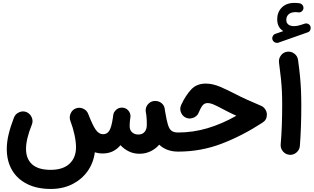

<svg xmlns="http://www.w3.org/2000/svg" viewBox="-20 -984 2124 1300"><path d="M25.9 24.4Q25.9 -22 38.3 -74.2Q50.8 -126.5 74.7 -188.5Q84.5 -212.9 109.6 -223.9Q134.8 -234.9 159.2 -225.1Q183.6 -214.8 194.6 -189.9Q205.6 -165 195.8 -140.6Q156.2 -43 156.2 24.4Q156.2 91.8 197.8 128.9Q239.3 166 322.8 166Q405.8 166 450.2 125Q494.6 84 494.6 13.2Q494.6 -24.4 484.1 -72.8Q473.6 -121.1 456.5 -165.5Q447.3 -189.9 458 -215.3Q468.8 -240.7 493.2 -250Q504.4 -254.4 516.1 -254.4Q529.8 -254.4 542.5 -248.5Q567.9 -237.8 577.1 -212.9Q607.4 -134.8 628.7 -105Q649.9 -75.2 678.2 -75.2Q705.1 -75.2 719.7 -98.4Q734.4 -121.6 743.7 -182.6Q744.6 -191.9 746.6 -204.6Q747.1 -208 748 -211.4Q748 -211.4 748 -211.9Q748 -212.4 748 -212.9Q751.5 -224.6 760.3 -234.4Q781.2 -258.8 813 -254.9Q823.7 -253.4 833 -248.5Q848.6 -239.7 857.2 -223.4Q865.7 -207 862.8 -188.5Q861.8 -179.7 860.4 -171.4Q857.9 -151.4 857.9 -129.4Q857.9 -103.5 874.3 -88.4Q890.6 -73.2 916.5 -73.2Q944.3 -73.2 959.2 -91.1Q974.1 -108.9 974.1 -138.7Q974.1 -156.7 973.4 -172.9Q972.7 -189 970.7 -205.6Q969.2 -214.8 967.3 -225.1Q961.9 -261.7 989.7 -285.6Q1002.9 -296.9 1020 -299.8Q1032.2 -301.8 1043.9 -299.3Q1063.5 -295.9 1077.9 -282Q1092.3 -268.1 1095.2 -247.6Q1097.2 -235.8 1098.6 -226.1Q1107.9 -168.5 1117.4 -138.4Q1127 -108.4 1142.6 -97.7Q1158.2 -86.9 1186 -86.9H1186.5Q1213.4 -86.9 1232.2 -67.9Q1251 -48.8 1251 -22Q1251 4.9 1232.2 23.7Q1213.4 42.5 1186.5 42.5H1186Q1107.4 42.5 1058.1 -4.4Q1033.7 23.9 999.3 40.5Q964.8 57.1 924.8 57.1Q885.7 57.1 852.8 41.3Q819.8 25.4 795.9 -1Q749 55.2 675.8 55.2Q647.5 55.2 622.1 46.9Q612.8 119.6 572.8 175.5Q532.7 231.4 469 263.4Q405.3 295.4 324.2 295.4Q231 295.4 164.1 262Q97.2 228.5 61.5 167.7Q25.9 106.9 25.9 24.4Z M1373.5 -418Q1419.4 -418 1470.2 -396.5Q1521 -375 1572.8 -347.7Q1607.4 -329.6 1650.6 -310.1Q1693.8 -290.5 1748 -267.6Q1765.1 -260.3 1776.1 -243.4Q1787.1 -226.6 1787.1 -208Q1787.1 -171.9 1756.8 -153.3Q1619.6 -64 1479.7 -10.7Q1339.8 42.5 1186.5 42.5Q1159.7 42.5 1140.6 23.2Q1121.6 3.9 1121.6 -22Q1121.6 -47.9 1140.6 -67.4Q1159.7 -86.9 1186.5 -86.9Q1286.6 -86.9 1384.3 -115.7Q1481.9 -144.5 1580.1 -200.2Q1554.7 -211.9 1532 -223.1Q1509.3 -234.4 1488.3 -245.6Q1454.1 -264.2 1429.2 -275.1Q1404.3 -286.1 1385.7 -286.1Q1364.7 -286.1 1352.1 -270.8Q1339.4 -255.4 1323.7 -218.3Q1318.4 -204.6 1303 -194.1Q1287.6 -183.6 1268.1 -181.9Q1248.5 -180.2 1230 -191.9Q1211.9 -203.6 1203.9 -226.8Q1195.8 -250 1207 -273.9Q1236.8 -337.9 1274.2 -377.9Q1311.5 -418 1373.5 -418Z M1825.2 -714.8Q1820.8 -726.1 1826.7 -738.5Q1832.5 -751 1844.7 -754.9L1897.9 -773.4Q1856.9 -798.8 1856.9 -853.5Q1856.9 -901.4 1887.9 -932.9Q1918.9 -964.4 1974.1 -964.4Q1991.7 -964.4 2007.3 -961.9Q2020 -960 2027.8 -950.2Q2035.6 -940.4 2034.7 -928.2Q2033.7 -916 2023.4 -907.2Q2013.2 -898.4 2000.5 -900.4Q1994.1 -901.9 1982.4 -901.9Q1950.2 -901.9 1934.3 -887.2Q1918.5 -872.6 1918.5 -849.6Q1918.5 -828.6 1932.4 -817.9Q1946.3 -807.1 1970.2 -807.1Q1983.4 -807.1 1998.3 -810.3Q2013.2 -813.5 2043 -823.7Q2056.2 -828.1 2068.1 -821.3Q2080.1 -814.5 2083 -801.8Q2085.4 -789.6 2079.8 -778.8Q2074.2 -768.1 2063.5 -765.1L1865.2 -695.3Q1853.5 -691.4 1841.6 -697Q1829.6 -702.6 1825.2 -714.8ZM1869.1 -560.5Q1865.7 -586.9 1882.1 -608.6Q1898.4 -630.4 1924.8 -633.8Q1951.2 -637.2 1972.9 -620.8Q1994.6 -604.5 1998 -578.1Q2006.8 -514.2 2011.5 -465.1Q2016.1 -416 2018.1 -369.6Q2020 -323.2 2020 -266.1Q2020 -196.8 2017.6 -126.2Q2015.1 -55.7 2010.3 4.9Q2007.8 31.2 1987.1 48.8Q1966.3 66.4 1939.5 64Q1913.1 61.5 1895.8 41Q1878.4 20.5 1880.4 -5.9Q1885.7 -66.4 1888.2 -136Q1890.6 -205.6 1890.6 -272.9Q1890.6 -324.7 1888.7 -366Q1886.7 -407.2 1882.1 -452.4Q1877.4 -497.6 1869.1 -560.5Z"/></svg>

Font: Mikhak-DS2-FD Bold
Style: Regular
Weight: 700
Designer: Amin Abedi
Version: Version 3.4